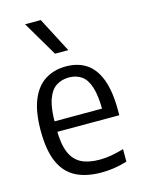

<svg xmlns="http://www.w3.org/2000/svg" viewBox="-122 -881 723 963"><g transform="rotate(-15 239.5 -399.0)"><path d="M283.5 9.5Q203.5 9.5 150 -18.8Q96.5 -47 69.5 -108.8Q42.5 -170.5 42.5 -271.5Q42.5 -369.5 68 -431.2Q93.5 -493 139.8 -522Q186 -551 248 -551Q309.5 -551 353.2 -522Q397 -493 420.2 -431Q443.5 -369 443.5 -270V-245H90.5V-299.5H384L368.5 -288Q368.5 -366.5 354 -411.5Q339.5 -456.5 312.2 -475Q285 -493.5 248 -493.5Q210 -493.5 181.5 -475Q153 -456.5 137.2 -411.8Q121.5 -367 121.5 -288V-259.5Q121.5 -183 140 -138.2Q158.5 -93.5 196.2 -74.2Q234 -55 292.5 -55Q320.5 -55 351.2 -60.2Q382 -65.5 417.5 -76V-11Q381 0 348.5 4.8Q316 9.5 283.5 9.5ZM212 -626.5 105 -808H186.5L281 -626.5Z"/></g></svg>

Font: Encode Sans SemiCondensed
Style: Regular
Weight: 400
Width: 4
Designer: Multiple Designers
Foundry: Impallari Type
Version: Version 3.002